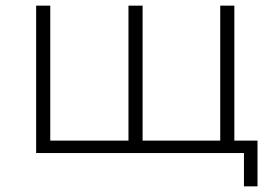

<svg xmlns="http://www.w3.org/2000/svg" viewBox="-20 -542 958 680"><path d="M810 -522V0H108V-522H158V-44H435V-522H485V-44H760V-522ZM892 -44V118H844V0H756V-44Z"/></svg>

Font: Montserrat Alternates Light
Style: Regular
Weight: 300
Designer: Julieta Ulanovsky
Foundry: Julieta Ulanovsky
Version: Version 7.200